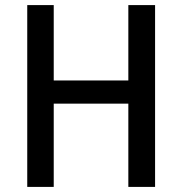

<svg xmlns="http://www.w3.org/2000/svg" viewBox="-20 -734 715 754"><path d="M589 0H484V-327H191V0H87V-714H191V-418H484V-714H589Z"/></svg>

Font: Noto Sans Gurmukhi UI SemiCondensed Medium
Style: Regular
Weight: 500
Width: 4
Designer: Jelle Bosma - Monotype Design Team
Foundry: Monotype Imaging Inc.
Version: Version 2.004; ttfautohint (v1.8.4.7-5d5b)